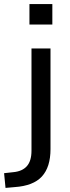

<svg xmlns="http://www.w3.org/2000/svg" viewBox="-76 -726 341 939"><path d="M68 -606V-706H180V-606ZM-49 193 -56 121 -11 116Q33 112 55.5 86.5Q78 61 78 11V-489H171V3Q171 47 160.5 80.5Q150 114 129 137Q108 160 74.5 173Q41 186 -4 189Z"/></svg>

Font: Nunito Sans 12pt ExtraLight 11pt Medium
Style: Regular
Weight: 500
Version: Version 3.101;gftools[0.9.27]